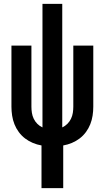

<svg xmlns="http://www.w3.org/2000/svg" viewBox="-20 -755 540 990"><path d="M194 215V-5Q171 -9 149.5 -18Q128 -27 109.5 -41Q91 -55 77 -74Q63 -93 54.5 -114.5Q46 -136 42.5 -159Q39 -182 39 -205V-520H142V-205Q142 -189 144.5 -173Q147 -157 154 -142.5Q161 -128 172.5 -116.5Q184 -105 199 -98V-735H301V-98Q316 -105 327.5 -116.5Q339 -128 346 -142.5Q353 -157 355.5 -173Q358 -189 358 -205V-520H461V-205Q461 -182 457.5 -159Q454 -136 445.5 -114.5Q437 -93 423 -74Q409 -55 390.5 -41Q372 -27 350.5 -18Q329 -9 306 -5V215Z"/></svg>

Font: Iosevka Term
Style: Bold
Weight: 700
Monospace: yes
Designer: Belleve Invis
Foundry: Belleve Invis
Version: Version 30.0.1